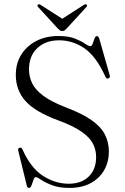

<svg xmlns="http://www.w3.org/2000/svg" viewBox="-20 -884 596 917"><path d="M311.5 13.5Q262.5 13.5 229.2 0.8Q196 -12 177 -25Q158 -38 151 -38Q144.5 -38 140 -25.2Q135.5 -12.5 130.8 0.5Q126 13.5 119 13.5Q110.5 13.5 108 2.5L67 -165Q64.5 -175 73 -178.5Q81.5 -181.5 87 -171Q126.5 -82 185.2 -44.2Q244 -6.5 308.5 -6.5Q369 -6.5 404 -41Q439 -75.5 439 -133Q439.5 -167 424.2 -197.2Q409 -227.5 369.2 -255.2Q329.5 -283 257 -309.5Q146.5 -350.5 101 -402.2Q55.5 -454 55.5 -526Q55.5 -582 82 -623.8Q108.5 -665.5 154.2 -688.8Q200 -712 258.5 -712Q307.5 -712 338 -699.8Q368.5 -687.5 385.8 -675.5Q403 -663.5 411.5 -663.5Q418.5 -663.5 422.8 -675.5Q427 -687.5 431.2 -699.5Q435.5 -711.5 442.5 -711.5Q450 -711.5 454 -700L504 -524.5Q507 -513 498 -509.5Q489 -506 484 -516.5Q440 -614 384 -652.8Q328 -691.5 261.5 -691.5Q198 -691.5 158.2 -654.2Q118.5 -617 118.5 -552.5Q118.5 -517 134 -485.5Q149.5 -454 188.2 -425.5Q227 -397 296 -370.5Q374 -341 418.5 -309.2Q463 -277.5 481.5 -240.5Q500 -203.5 500 -159.5Q500 -111.5 478 -72.2Q456 -33 414 -9.8Q372 13.5 311.5 13.5ZM300 -749.5Q294 -743 289.2 -739.2Q284.5 -735.5 277.5 -735.5Q271 -735.5 266 -739.2Q261 -743 254.5 -749.5L162.5 -850Q155.5 -858 161.5 -862Q166.5 -866 175 -860L277.5 -794.5L379.5 -860Q388.5 -866 393.5 -862Q399 -857.5 392 -850Z"/></svg>

Font: Fraunces 72pt S000 Light
Style: Regular
Weight: 300
Version: Version 1.000; ttfautohint (v1.8.3)